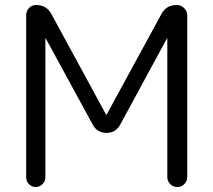

<svg xmlns="http://www.w3.org/2000/svg" viewBox="-20 -750 856 770"><path d="M85 -39V-689Q85 -706 96.5 -718Q108 -730 125 -730Q166 -730 186 -694L405 -291Q405 -290 407 -290Q408 -290 408 -291L627 -693Q646 -730 689 -730Q706 -730 718.5 -717.5Q731 -705 731 -688V-40Q731 -24 719.5 -12Q708 0 691 0Q674 0 662.5 -12Q651 -24 651 -40V-595Q651 -596 650 -596Q649 -596 649 -595L462 -250Q444 -217 407 -217Q370 -217 352 -250L164 -595Q164 -596 163 -596Q162 -596 162 -595V-39Q162 -23 150.5 -11.5Q139 0 123 0Q107 0 96 -11.5Q85 -23 85 -39Z"/></svg>

Font: Rounded Mplus 1c
Style: Regular
Weight: 400
Version: Version 1.059.20150529